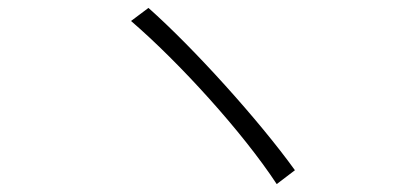

<svg xmlns="http://www.w3.org/2000/svg" viewBox="-20 -585 1040 485"><path d="M355 -565 311 -532C433 -427 593 -251 679 -120L725 -155C635 -280 470 -463 355 -565Z"/></svg>

Font: Noto Sans CJK Light
Style: Regular
Weight: 300
Designer: Ryoko NISHIZUKA (kana & ideographs); Paul D. Hunt (Latin, Greek & Cyrillic); Wenlong ZHANG (bopomofo); Sandoll Communica
Foundry: Adobe Systems Incorporated
Version: Version 1.000;PS 1;hotconv 1.0.78;makeotf.lib2.5.61930